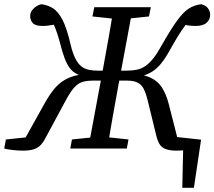

<svg xmlns="http://www.w3.org/2000/svg" viewBox="-48 -704 1016 910"><path d="M773 0 768 -57 905 -42 871 186H816L821 -37L867 0ZM61 10Q38 10 12 7Q-14 4 -28 0L-20 -43L96 -55L63 -34L164 -215Q189 -260 215.5 -290Q242 -320 281.5 -336.5Q321 -353 384 -355L388 -337Q360 -339 338 -345Q316 -351 299 -364.5Q282 -378 269.5 -402.5Q257 -427 246 -465Q235 -508 225.5 -538Q216 -568 206 -590Q196 -612 183 -635L223 -590Q213 -588 202 -586Q191 -584 178.5 -582.5Q166 -581 154 -581Q119 -581 107 -595Q95 -609 95 -628Q95 -648 111 -663.5Q127 -679 148 -684Q179 -680 203.5 -664.5Q228 -649 248.5 -609.5Q269 -570 287 -491Q297 -450 310 -425Q323 -400 339.5 -388Q356 -376 376 -372.5Q396 -369 419 -369H474V-322H393Q366 -322 347.5 -317Q329 -312 315 -300Q301 -288 289 -270.5Q277 -253 264 -229L172 -58Q160 -34 147 -19Q134 -4 113.5 3Q93 10 61 10ZM285 0 293 -43 420 -56H440L561 -43L553 0ZM370 0 437 -360Q451 -437 465 -515Q479 -593 491 -670H582L515 -310Q501 -233 487 -155Q473 -77 461 0ZM513 -613 390 -626 399 -670H667L658 -626L534 -613ZM790 10Q758 10 738.5 3Q719 -4 709 -19.5Q699 -35 693 -60L652 -228Q644 -261 633.5 -282Q623 -303 604 -312.5Q585 -322 553 -322H483V-369H548Q578 -369 600 -373.5Q622 -378 641 -391Q660 -404 679 -428Q698 -452 720 -492Q762 -566 791.5 -606.5Q821 -647 847 -663.5Q873 -680 905 -684Q927 -679 937.5 -665Q948 -651 948 -633Q948 -611 931 -596Q914 -581 879 -581Q861 -581 844 -583.5Q827 -586 813 -590L875 -633Q851 -611 832.5 -587Q814 -563 796 -533.5Q778 -504 755 -463Q735 -427 715.5 -403Q696 -379 674 -365Q652 -351 625 -344Q598 -337 563 -334L567 -355Q627 -353 663 -337Q699 -321 719 -290Q739 -259 751 -214L797 -34L770 -55L884 -43L874 0Q859 4 834.5 7Q810 10 790 10Z"/></svg>

Font: Source Serif 4 18pt
Style: Italic
Weight: 400
Italic angle: -12°
Designer: Frank Grießhammer
Foundry: Adobe Systems Incorporated
Version: Version 4.004;hotconv 1.0.116;makeotfexe 2.5.65601